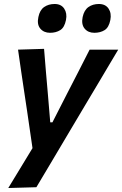

<svg xmlns="http://www.w3.org/2000/svg" viewBox="-20 -747 613 963"><path d="M21.5 196Q51 147.5 82.2 96.2Q113.5 45 143 -4Q136.5 -50 129.5 -96.8Q122.5 -143.5 116 -189.5L102.5 -279.5Q94.5 -333 86.2 -388.8Q78 -444.5 70.5 -498L201 -502Q205.5 -444.5 210.2 -389.2Q215 -334 220 -276.5L232 -133.5H243L316 -276.5Q345 -333 373 -387.2Q401 -441.5 429.5 -498H573Q549 -458 526.8 -420.5Q504.5 -383 478 -338.2Q451.5 -293.5 414 -231L330.5 -90.5Q274 4.5 234.5 71.2Q195 138 162.5 192ZM453 -582.5Q422 -582.5 404.5 -603.5Q387 -624.5 394.5 -661.5Q402 -696.5 423.8 -711.8Q445.5 -727 476 -727Q509 -727 524.5 -703.8Q540 -680.5 533.5 -647Q526 -609 504.5 -595.8Q483 -582.5 453 -582.5ZM231 -582.5Q200 -582.5 182.2 -603.5Q164.5 -624.5 172.5 -661.5Q179.5 -696.5 201.5 -711.8Q223.5 -727 254 -727Q286.5 -727 302 -703.8Q317.5 -680.5 311 -647Q303.5 -609 282 -595.8Q260.5 -582.5 231 -582.5Z"/></svg>

Font: Commissioner SemiBold
Style: Italic
Weight: 600
Italic angle: -12°
Designer: Kostas Bartsokas
Foundry: Kostas Bartsokas
Version: Version 1.000; ttfautohint (v1.8.3)